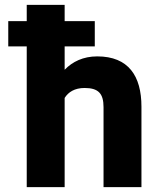

<svg xmlns="http://www.w3.org/2000/svg" viewBox="-20 -770 632 790"><path d="M14 -579H90V0H246V-367C261 -391 287 -408 328 -408C385 -408 406 -385 406 -329V0H562V-331C562 -457 509 -538 380 -538C322 -538 278 -516 246 -483V-579H370V-683H246V-750H90V-683H14Z"/></svg>

Font: Asimov Pro
Style: Blk
Weight: 900
Designer: Google
Version: Version 2.000980; 2014